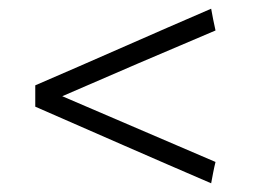

<svg xmlns="http://www.w3.org/2000/svg" viewBox="-20 -534 604 441"><path d="M465 -113C468 -129 471 -146 475 -162C358 -212 240 -263 123 -313C240 -364 357 -414 475 -464C471 -481 468 -498 465 -514C330 -456 196 -396 61 -338V-289C196 -230 330 -171 465 -113Z"/></svg>

Font: Repo Light
Style: Regular
Weight: 300
Designer: Stefan Peev
Foundry: Context Ltd
Version: Version 001.502